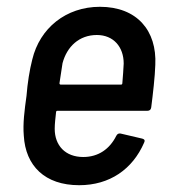

<svg xmlns="http://www.w3.org/2000/svg" viewBox="-20 -537 498 565"><path d="M225 -75C172 -75 141 -109 141 -158C141 -172 143 -189 145 -207C145 -210 147 -211 149 -211H414C420 -211 424 -214 425 -221C430 -260 436 -312 437 -346C442 -447 383 -517 274 -517C174 -517 97 -454 75 -362C67 -331 61 -293 58 -255C52 -212 47 -173 50 -138C55 -49 112 8 213 8C303 8 370 -39 404 -117C407 -123 406 -127 399 -129L335 -144C329 -145 325 -143 322 -137C303 -99 270 -75 225 -75ZM265 -434C314 -434 344 -399 344 -350C343 -333 342 -313 340 -292C340 -289 338 -288 336 -288H159C157 -288 155 -289 155 -292C158 -313 161 -333 164 -351C177 -400 213 -434 265 -434Z"/></svg>

Font: Barlow Semi Condensed Medium
Style: Italic
Weight: 500
Width: 4
Italic angle: -7°
Designer: Jeremy Tribby
Foundry: Tribby Type
Version: Version 1.422;hotconv 1.0.109;makeotfexe 2.5.65596